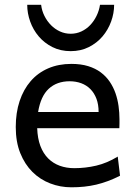

<svg xmlns="http://www.w3.org/2000/svg" viewBox="-20 -777 575 809"><path d="M136.7 -236.8Q138.2 -193.8 150.1 -162.1Q162.1 -130.4 182.9 -109.6Q203.6 -88.9 231.7 -78.6Q259.8 -68.4 293 -68.4Q340.3 -68.4 385.7 -79.1Q431.2 -89.8 476.1 -117.2L485.8 -36.6Q460 -23.4 435.1 -14.2Q410.2 -4.9 385.3 1Q360.4 6.8 334.7 9.5Q309.1 12.2 280.8 12.2Q233.9 12.2 191.4 -4.2Q148.9 -20.5 116.7 -52.5Q84.5 -84.5 65.4 -131.8Q46.4 -179.2 46.4 -241.7Q46.4 -302.2 62.7 -351.3Q79.1 -400.4 109.4 -435.3Q139.6 -470.2 183.1 -489Q226.6 -507.8 280.8 -507.8Q320.8 -507.8 351.6 -498.3Q382.3 -488.8 404.8 -471.9Q427.2 -455.1 442.4 -432.6Q457.5 -410.2 466.6 -384.3Q475.6 -358.4 479.5 -330.3Q483.4 -302.2 483.4 -274.9V-255.9Q483.4 -243.7 482.9 -236.8ZM273.4 -434.6Q219.7 -434.6 185.5 -403.1Q151.4 -371.6 140.6 -305.2H395.5Q395.5 -336.4 386.5 -360.6Q377.4 -384.8 361.1 -401.4Q344.7 -418 322.3 -426.3Q299.8 -434.6 273.4 -434.6ZM460.9 -756.8Q460.9 -721.2 448.2 -686.3Q435.5 -651.4 411.9 -623.5Q388.2 -595.7 354.2 -578.6Q320.3 -561.5 277.8 -561.5Q234.9 -561.5 200.9 -578.6Q167 -595.7 143.3 -623.5Q119.6 -651.4 107.2 -686.3Q94.7 -721.2 94.7 -756.8H153.3Q156.2 -731.9 167.2 -710Q178.2 -688 194.8 -671.1Q211.4 -654.3 232.7 -644.5Q253.9 -634.8 277.8 -634.8Q301.8 -634.8 322.8 -644.5Q343.8 -654.3 359.9 -671.1Q376 -688 386.7 -710Q397.5 -731.9 401.4 -756.8Z"/></svg>

Font: Andika FrenchTight
Style: Regular
Weight: 400
Designer: Victor Gaultney, Annie Olsen, Julie Remington, Don Collingsworth, Eric Hays, Becca Hirsbrunner
Foundry: SIL International
Version: Version 5.000 ; Dig1 Dig4Opn Dig7 LnSpcTght